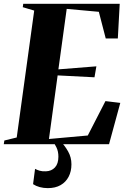

<svg xmlns="http://www.w3.org/2000/svg" viewBox="-41 -763 666 1016"><path d="M-21 0 -18 -19.5 47.5 -35.5 140 -707 79.5 -725 82 -743H592.5L582.5 -559.5H518.5L482 -700.5L312 -716L268 -396L469 -412L459 -354L264 -364L218 -27.5L423.5 -46L517 -228L595.5 -218.5L536 0ZM262 -16.5 280 -14.5Q301.5 7 319.2 38Q337 69 337 106.5Q337 144 322.2 172.2Q307.5 200.5 279.8 216.5Q252 232.5 212 232.5Q189 232.5 169 227Q149 221.5 134 211.5L144.5 130.5Q155.5 136.5 169.2 140.5Q183 144.5 202.5 143.5Q231.5 142.5 249.8 123Q268 103.5 268 66Q268 38 257.8 17.2Q247.5 -3.5 239 -14.5Z"/></svg>

Font: Merriweather 144pt ExtraBold
Style: Italic
Weight: 800
Italic angle: -7.8°
Version: Version 2.101